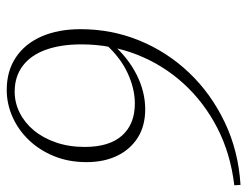

<svg xmlns="http://www.w3.org/2000/svg" viewBox="-100 -604 717 556"><g transform="rotate(90 258.0 -325.5)"><path d="M240 13Q185 13 145.5 -13.5Q106 -40 85 -88Q64 -136 64 -201Q64 -291 97 -371.5Q130 -452 190.5 -515.5Q251 -579 334 -618.5Q417 -658 515 -664L516 -646Q424 -635 349.5 -596.5Q275 -558 221 -498.5Q167 -439 137.5 -363.5Q108 -288 108 -203Q108 -144 123.5 -100.5Q139 -57 170 -33.5Q201 -10 245 -10Q277 -10 306 -24.5Q335 -39 357 -65.5Q379 -92 392 -129.5Q405 -167 405 -213Q405 -284 372 -321Q339 -358 279 -358Q237 -358 192 -337.5Q147 -317 108 -274L99 -291H105Q146 -338 195.5 -363Q245 -388 296 -388Q344 -388 378 -366.5Q412 -345 430.5 -307Q449 -269 449 -218Q449 -166 431.5 -123.5Q414 -81 384.5 -50.5Q355 -20 317.5 -3.5Q280 13 240 13Z"/></g></svg>

Font: Source Serif 4 36pt Light
Style: Italic
Weight: 300
Italic angle: -12°
Designer: Frank Grießhammer
Foundry: Adobe Systems Incorporated
Version: Version 4.004;hotconv 1.0.116;makeotfexe 2.5.65601